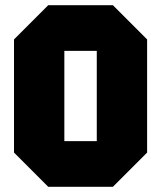

<svg xmlns="http://www.w3.org/2000/svg" viewBox="-20 -720 621 740"><path d="M34 -132V-568L166 -700H415L547 -568V-132L415 0H166ZM228 -524V-176H353V-524Z"/></svg>

Font: Tektur SemiCondensed ExtraBold
Style: Regular
Weight: 800
Width: 4
Designer: Adam Jagosz
Foundry: Adam Jagosz
Version: Version 1.005;gftools[0.9.30]